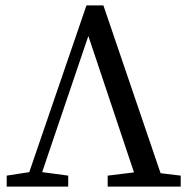

<svg xmlns="http://www.w3.org/2000/svg" viewBox="-20 -695 704 715"><path d="M5 0V-41L89 -54L302 -675H365L578 -50L653 -41V0H381V-41L479 -53L309 -561L137 -54L234 -41V0Z"/></svg>

Font: Source Serif 4
Style: Regular
Weight: 400
Designer: Frank Grießhammer
Foundry: Adobe
Version: Version 4.005;hotconv 1.1.0;makeotfexe 2.6.0